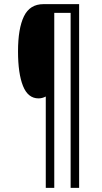

<svg xmlns="http://www.w3.org/2000/svg" viewBox="-20 -780 492 927"><path d="M362 127H321V-718H242V127H201V-314Q184 -305 166 -305Q115 -305 91 -365Q67 -425 67 -532Q67 -642 95.5 -701Q124 -760 190 -760H362Z"/></svg>

Font: Noto Sans Lao UI ExtCond Light
Style: Regular
Weight: 300
Width: 2
Designer: Monotype Design Team
Foundry: Monotype Imaging Inc.
Version: Version 2.000; ttfautohint (v1.8.4.7-5d5b)